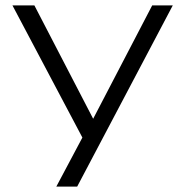

<svg xmlns="http://www.w3.org/2000/svg" viewBox="-20 -509 686 709"><path d="M188 180 298 -27V25L26 -489H107L331 -57H317L542 -489H618L265 180Z"/></svg>

Font: Nunito Sans 10pt Expanded Light
Style: Regular
Weight: 300
Width: 7
Designer: Vernon Adams
Foundry: Vernon Adams
Version: Version 3.101;gftools[0.9.27]